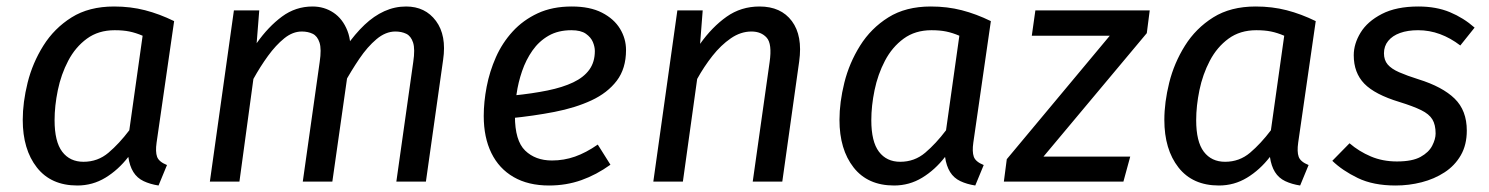

<svg xmlns="http://www.w3.org/2000/svg" viewBox="-20 -559 4584 591"><path d="M331 -539Q382 -539 426.5 -527.5Q471 -516 516 -494L462 -120Q458 -92 463.5 -76.5Q469 -61 494 -51L468 12Q442 8 422 -1.5Q402 -11 390.5 -29.5Q379 -48 375 -76Q344 -36 304.5 -12Q265 12 218 12Q137 12 93.5 -43.5Q50 -99 50 -190Q50 -244 65 -304.5Q80 -365 113.5 -418.5Q147 -472 200.5 -505.5Q254 -539 331 -539ZM333 -466Q283 -466 247.5 -440Q212 -414 190 -372Q168 -330 158 -281.5Q148 -233 148 -189Q148 -123 171.5 -92Q195 -61 237 -61Q281 -61 314 -89Q347 -117 378 -158L419 -449Q398 -458 378.5 -462Q359 -466 333 -466Z M942 -539Q978 -539 1006.5 -520Q1035 -501 1049.5 -464Q1064 -427 1056 -372L1003 0H912L964 -368Q970 -408 963.5 -428Q957 -448 942.5 -455Q928 -462 909 -462Q881 -462 855 -441Q829 -420 805 -387Q781 -354 760 -316L717 0H626L700 -527H778L770 -426Q806 -477 848 -508Q890 -539 942 -539ZM1230 -539Q1289 -539 1322 -494.5Q1355 -450 1344 -375L1291 0H1200L1252 -368Q1258 -408 1251.5 -428Q1245 -448 1230.5 -455Q1216 -462 1197 -462Q1167 -462 1139 -438.5Q1111 -415 1086 -378Q1061 -341 1039 -301L1045 -415Q1073 -455 1102 -482.5Q1131 -510 1163 -524.5Q1195 -539 1230 -539Z M1740 -539Q1796 -539 1833 -520Q1870 -501 1888.5 -470.5Q1907 -440 1907 -405Q1907 -348 1878.5 -310.5Q1850 -273 1800.5 -250Q1751 -227 1686.5 -214.5Q1622 -202 1551 -195L1560 -265Q1619 -271 1665.5 -280.5Q1712 -290 1744.5 -305.5Q1777 -321 1794 -344.5Q1811 -368 1811 -402Q1811 -415 1805 -429.5Q1799 -444 1783.5 -455Q1768 -466 1739 -466Q1698 -466 1668.5 -449Q1639 -432 1619 -403.5Q1599 -375 1587 -340Q1575 -305 1570 -269.5Q1565 -234 1565 -202Q1565 -126 1596.5 -95.5Q1628 -65 1679 -65Q1716 -65 1750 -77Q1784 -89 1820 -114L1859 -52Q1816 -21 1769.5 -4.5Q1723 12 1670 12Q1606 12 1561 -14Q1516 -40 1492.5 -88Q1469 -136 1469 -202Q1469 -245 1478 -292Q1487 -339 1506.5 -383Q1526 -427 1558 -462Q1590 -497 1635 -518Q1680 -539 1740 -539Z M2318 -539Q2384 -539 2417.5 -494Q2451 -449 2440 -370L2388 0H2297L2349 -368Q2357 -424 2340 -443Q2323 -462 2293 -462Q2260 -462 2229.5 -441Q2199 -420 2173 -387Q2147 -354 2126 -316L2082 0H1991L2065 -527H2143L2135 -424Q2172 -476 2216.5 -507.5Q2261 -539 2318 -539Z M2845 -539Q2896 -539 2940.5 -527.5Q2985 -516 3030 -494L2976 -120Q2972 -92 2977.5 -76.5Q2983 -61 3008 -51L2982 12Q2956 8 2936 -1.5Q2916 -11 2904.5 -29.5Q2893 -48 2889 -76Q2858 -36 2818.5 -12Q2779 12 2732 12Q2651 12 2607.5 -43.5Q2564 -99 2564 -190Q2564 -244 2579 -304.5Q2594 -365 2627.5 -418.5Q2661 -472 2714.5 -505.5Q2768 -539 2845 -539ZM2847 -466Q2797 -466 2761.5 -440Q2726 -414 2704 -372Q2682 -330 2672 -281.5Q2662 -233 2662 -189Q2662 -123 2685.5 -92Q2709 -61 2751 -61Q2795 -61 2828 -89Q2861 -117 2892 -158L2933 -449Q2912 -458 2892.5 -462Q2873 -466 2847 -466Z M3167 -527H3519L3510 -457L3192 -77H3459L3438 0H3070L3079 -69L3396 -449H3156Z M3845 -539Q3896 -539 3940.5 -527.5Q3985 -516 4030 -494L3976 -120Q3972 -92 3977.5 -76.5Q3983 -61 4008 -51L3982 12Q3956 8 3936 -1.5Q3916 -11 3904.5 -29.5Q3893 -48 3889 -76Q3858 -36 3818.5 -12Q3779 12 3732 12Q3651 12 3607.5 -43.5Q3564 -99 3564 -190Q3564 -244 3579 -304.5Q3594 -365 3627.5 -418.5Q3661 -472 3714.5 -505.5Q3768 -539 3845 -539ZM3847 -466Q3797 -466 3761.5 -440Q3726 -414 3704 -372Q3682 -330 3672 -281.5Q3662 -233 3662 -189Q3662 -123 3685.5 -92Q3709 -61 3751 -61Q3795 -61 3828 -89Q3861 -117 3892 -158L3933 -449Q3912 -458 3892.5 -462Q3873 -466 3847 -466Z M4346 -539Q4401 -539 4443 -521.5Q4485 -504 4519 -474L4475 -419Q4445 -442 4412.5 -454Q4380 -466 4345 -466Q4313 -466 4289.5 -457.5Q4266 -449 4253 -433Q4240 -417 4240 -395Q4240 -374 4251.5 -360.5Q4263 -347 4287 -336.5Q4311 -326 4346 -315Q4420 -292 4457.5 -255.5Q4495 -219 4495 -157Q4495 -113 4476.5 -81Q4458 -49 4426.5 -28.5Q4395 -8 4356 2Q4317 12 4276 12Q4207 12 4159.5 -11Q4112 -34 4081 -64L4134 -118Q4163 -93 4199.5 -77.5Q4236 -62 4280 -62Q4327 -62 4352.5 -76Q4378 -90 4388.5 -110.5Q4399 -131 4399 -148Q4399 -175 4389 -191.5Q4379 -208 4354.5 -220Q4330 -232 4288 -245Q4212 -268 4179.5 -301.5Q4147 -335 4147 -389Q4147 -424 4168 -458.5Q4189 -493 4233.5 -516Q4278 -539 4346 -539Z"/></svg>

Font: Fira Sans Variable
Style: Italic
Weight: 397
Italic angle: -8°
Designer: Carrois Corporate & Edenspiekermann AG
Foundry: Carrois Corporate GbR & Edenspiekermann AG
Version: Version 4.202